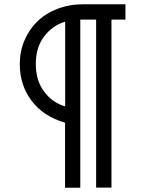

<svg xmlns="http://www.w3.org/2000/svg" viewBox="-20 -798 685 905"><path d="M286.6 86.9V-219.7Q184.6 -249 128.9 -323Q73.2 -397 73.2 -496.1Q73.2 -555.2 95.2 -607.2Q117.2 -659.2 155.8 -696.8Q194.3 -734.4 250.2 -756.1Q306.2 -777.8 371.1 -777.8H571.3V-705.6H505.4V86.4H433.1V-705.6H358.4V86.9ZM287.1 -296.4V-695.8Q226.6 -677.7 187.5 -625.5Q148.4 -573.2 148.9 -496.1Q148.9 -418.9 187.7 -366.5Q226.6 -314 287.1 -296.4Z"/></svg>

Font: Voltaire
Style: Regular
Weight: 400
Designer: Yvonne Schttler
Foundry: Yvonne Schttler
Version: Version 1.003